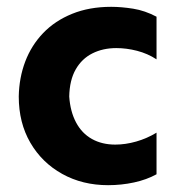

<svg xmlns="http://www.w3.org/2000/svg" viewBox="-20 -535 509 563"><path d="M183 -252Q186 -208 203 -176Q220 -144 249.5 -127.5Q279 -111 318 -111Q348 -111 379.5 -120Q411 -129 439 -146V-24Q410 -8 373 0Q336 8 297 8Q222 8 162.5 -25Q103 -58 69 -116.5Q35 -175 35 -252Q36 -307 54 -354.5Q72 -402 106.5 -438Q141 -474 191.5 -494.5Q242 -515 306 -515Q336 -515 370.5 -509.5Q405 -504 439 -486V-361Q413 -378 382 -386Q351 -394 321 -394Q282 -394 251 -378.5Q220 -363 202 -331.5Q184 -300 183 -252Z"/></svg>

Font: Hind Variable Light
Style: Regular
Weight: 300
Designer: Manushi Parikh, Satya Rajpurohit
Foundry: Indian Type Foundry
Version: Version 3.000